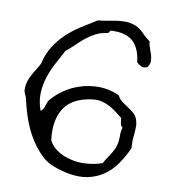

<svg xmlns="http://www.w3.org/2000/svg" viewBox="-77 -715 705 803"><g transform="rotate(10 275.0 -313.5)"><path d="M514.6 -478.5Q505.9 -474.6 498 -474.6Q492.2 -474.6 487.3 -477.5Q476.6 -483.4 468.8 -491.2Q462.9 -547.9 432.6 -577.1Q404.3 -602.5 352.5 -602.5H341.8Q335 -602.5 333 -597.2Q331.1 -591.8 325.2 -589.8Q295.9 -585.9 274.4 -574.2Q252.9 -562.5 234.9 -547.9Q216.8 -533.2 200.2 -516.6Q183.6 -500 165 -485.4Q150.4 -458 134.3 -428.2Q118.2 -398.4 106.9 -365.2Q95.7 -332 93.8 -295.9V-287.1Q93.8 -254.9 106.4 -220.7Q115.2 -226.6 120.1 -238.8Q125 -251 129.9 -266.6Q150.4 -293 182.1 -315.4Q213.9 -337.9 252 -349.6Q288.1 -361.3 329.1 -361.3H333Q375 -360.4 417 -341.8Q423.8 -327.1 436.5 -317.4Q449.2 -307.6 462.4 -299.3Q475.6 -291 487.3 -281.2Q499 -271.5 504.9 -256.8Q509.8 -243.2 510.7 -229.5V-222.7Q510.7 -211.9 509.8 -201.2Q507.8 -185.5 506.8 -168.9V-157.2Q506.8 -145.5 507.8 -132.8Q491.2 -95.7 469.2 -64Q447.3 -32.2 416.5 -10.7Q385.7 10.7 345.7 18.6Q330.1 21.5 311.5 21.5Q285.2 21.5 253.9 14.6Q215.8 5.9 188.5 -6.8Q161.1 -19.5 135.7 -47.9Q98.6 -88.9 75.2 -141.1Q51.8 -193.4 38.1 -256.8Q36.1 -266.6 30.8 -276.9Q25.4 -287.1 25.4 -295.9V-301.8Q25.4 -316.4 29.3 -330.1Q34.2 -345.7 42 -360.4Q49.8 -375 58.6 -388.7Q67.4 -402.3 74.2 -416Q84 -459 104.5 -491.2Q125 -523.4 152.3 -548.8Q179.7 -574.2 211.9 -594.7Q244.1 -615.2 276.4 -634.8Q296.9 -636.7 317.4 -640.6Q337.9 -644.5 357.4 -647.5Q372.1 -649.4 386.7 -649.4H396.5Q415 -648.4 433.6 -641.6Q456.1 -631.8 470.2 -616.2Q484.4 -600.6 504.9 -585.9Q505.9 -572.3 511.2 -558.6Q516.6 -544.9 520.5 -531.7Q524.4 -518.6 524.4 -504.9Q524.4 -491.2 514.6 -478.5ZM456.1 -210.9Q448.2 -215.8 446.3 -227.1Q444.3 -238.3 443.4 -250Q430.7 -259.8 417 -270.5Q403.3 -281.2 387.2 -290Q371.1 -298.8 352.5 -303.7Q340.8 -306.6 328.1 -306.6Q320.3 -306.6 312.5 -305.7Q227.5 -294.9 194.3 -243.2Q168.9 -204.1 168.9 -145.5Q168.9 -127 171.9 -106.4Q184.6 -82 210 -65.4Q235.4 -48.8 267.6 -42Q291 -36.1 316.4 -36.1Q325.2 -36.1 334 -37.1Q368.2 -39.1 400.4 -50.8Q406.2 -62.5 413.6 -73.2Q420.9 -84 427.7 -94.7Q434.6 -105.5 440.4 -117.7Q446.3 -129.9 449.2 -145.5Q451.2 -157.2 451.2 -168.9V-181.6Q451.2 -196.3 456.1 -210.9Z"/></g></svg>

Font: Crafty Girls
Style: Regular
Weight: 400
Designer: Crystal Kluge
Foundry: Font Diner, Inc DBA Tart Workshop
Version: Version 1.001